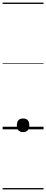

<svg xmlns="http://www.w3.org/2000/svg" viewBox="-20 -989 353 1468"><path d="M156 21Q133 21 121 7.5Q109 -6 109 -31Q109 -57 121 -70Q133 -83 156 -83Q180 -83 192 -70Q204 -57 204 -31Q204 -6 192 7.5Q180 21 156 21ZM0 449H313V459H0ZM0 -20H313V0H0ZM0 -505H313V-500H0ZM0 -969H313V-959H0Z"/></svg>

Font: Playwrite IT Trad Guides
Style: Regular
Weight: 400
Designer: Veronika Burian, José Scaglione
Foundry: TypeTogether
Version: Version 1.003